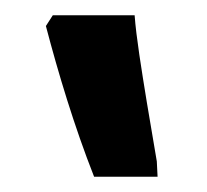

<svg xmlns="http://www.w3.org/2000/svg" viewBox="-20 -834 270 251"><path d="M186 -603 185 -623 172 -700C165 -743 158 -786 156 -814H49L40 -800C56 -739 77 -669 103 -603Z"/></svg>

Font: Noto Serif Armenian Condensed Extra
Style: Regular
Weight: 800
Width: 3
Designer: Monotype Design Team
Foundry: Monotype Imaging Inc.
Version: Version 1.901